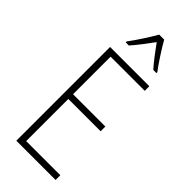

<svg xmlns="http://www.w3.org/2000/svg" viewBox="-300 -991 1034 1034"><g transform="rotate(45 217.5 -474.0)"><path d="M262 -948H224C200 -905 154 -835 126 -798V-791H150C179 -823 216 -873 243 -910C271 -872 306 -824 336 -791H360V-798C337 -827 287 -903 262 -948ZM383 0V-36H123V-357H369V-393H123V-679H383V-714H84V0Z"/></g></svg>

Font: Noto Sans Georgian Condensed ExtraLight
Style: Regular
Weight: 200
Width: 3
Designer: Monotype Design Team, Akaki Razmadze
Foundry: Google LLC
Version: Version 2.005